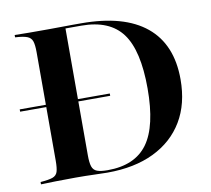

<svg xmlns="http://www.w3.org/2000/svg" viewBox="-68 -647 793 723"><g transform="rotate(-10 329.0 -285.5)"><path d="M2.4 -283.1V-291.9H346.8V-283.1ZM32.3 0V-8.9Q63.7 -11.3 78.6 -16.5Q93.5 -21.8 98 -35.9Q102.4 -50 102.4 -78.2V-492.7Q102.4 -521 97.6 -535.1Q92.7 -549.2 77.8 -554.8Q62.9 -560.5 32.3 -562.1V-571Q56.5 -570.2 89.1 -570.2Q121.8 -570.2 163.7 -570.2Q187.1 -570.2 210.1 -570.6Q233.1 -571 253.2 -571Q273.4 -571 286.3 -571Q450 -571 534.3 -501.6Q618.5 -432.3 618.5 -298.4Q618.5 -204.8 578.6 -138.3Q538.7 -71.8 464.5 -35.9Q390.3 0 286.3 0Q265.3 0 235.5 -1.2Q205.6 -2.4 164.5 -2.4Q125 -2.4 89.5 -1.6Q54 -0.8 32.3 0ZM288.7 -8.9Q393.5 -8.9 441.9 -75.4Q490.3 -141.9 490.3 -286.3Q490.3 -431.5 441.9 -496.8Q393.5 -562.1 285.5 -562.1H225V-76.6Q225 -49.2 229.8 -34.3Q234.7 -19.4 248.8 -14.1Q262.9 -8.9 288.7 -8.9Z"/></g></svg>

Font: Playfair 144pt
Style: Bold
Weight: 700
Version: Version 2.001;gftools[0.9.30]